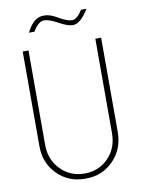

<svg xmlns="http://www.w3.org/2000/svg" viewBox="-100 -996 798 1078"><g transform="rotate(-10 298.5 -457.0)"><path d="M304 14H294Q202 14 138.5 -50Q75 -114 75 -211V-750H108V-212Q108 -127 163 -71Q218 -15 299 -15Q380 -15 434.5 -70.5Q489 -126 489 -212V-750H522V-213Q522 -115 458.5 -50.5Q395 14 304 14ZM379 -847Q350 -847 300.5 -874.5Q251 -902 221 -901.5Q191 -901 159 -848H128Q167 -928 223 -928H232Q262 -928 307 -901.5Q352 -875 379.5 -875Q407 -875 438 -924H469Q422 -847 379 -847Z"/></g></svg>

Font: Poiret One
Style: Regular
Weight: 400
Designer: Denis Masharov
Foundry: Denis Masharov
Version: Version 1.001